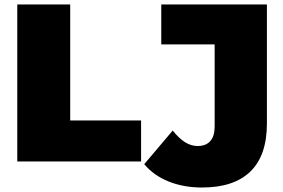

<svg xmlns="http://www.w3.org/2000/svg" viewBox="-20 -720 1261 856"><path d="M57 -700H293V-183H609V0H57ZM623 12 750 -138Q778 -103 805 -86Q832 -69 861 -69Q898 -69 917.5 -91Q937 -113 937 -156V-522H699V-700H1170V-170Q1170 -27 1096.5 44.5Q1023 116 881 116Q799 116 732.5 89.5Q666 63 623 12Z"/></svg>

Font: Montserrat Alternates Black
Style: Regular
Weight: 900
Designer: Julieta Ulanovsky
Foundry: Julieta Ulanovsky
Version: Version 7.200